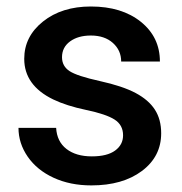

<svg xmlns="http://www.w3.org/2000/svg" viewBox="-20 -558 556 588"><path d="M356.9 -143.6Q356.9 -175.3 330.8 -191.9Q304.7 -208.5 244.1 -221.2Q183.6 -233.9 143.1 -253.4Q54.2 -296.4 54.2 -377.9Q54.2 -446.3 111.8 -492.2Q169.4 -538.1 258.3 -538.1Q353 -538.1 411.4 -491.2Q469.7 -444.3 469.7 -369.6H351.1Q351.1 -403.8 325.7 -426.5Q300.3 -449.2 258.3 -449.2Q219.2 -449.2 194.6 -431.2Q169.9 -413.1 169.9 -382.8Q169.9 -355.5 192.9 -340.3Q215.8 -325.2 285.6 -309.8Q355.5 -294.4 395.3 -273.2Q435.1 -252 454.3 -222.2Q473.6 -192.4 473.6 -149.9Q473.6 -78.6 414.6 -34.4Q355.5 9.8 259.8 9.8Q194.8 9.8 144 -13.7Q93.3 -37.1 64.9 -78.1Q36.6 -119.1 36.6 -166.5H151.9Q154.3 -124.5 183.6 -101.8Q212.9 -79.1 261.2 -79.1Q308.1 -79.1 332.5 -96.9Q356.9 -114.7 356.9 -143.6Z"/></svg>

Font: RobotoDraft Medium
Style: Regular
Weight: 500
Version: Version 2.001152; 2014